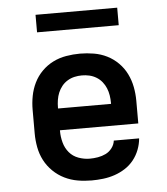

<svg xmlns="http://www.w3.org/2000/svg" viewBox="-52 -753 703 808"><g transform="rotate(-5 300.0 -349.5)"><path d="M303 8Q273 8 244 3Q215 -2 188.5 -15Q162 -28 140.5 -49Q119 -70 105.5 -96Q92 -122 86.5 -151.5Q81 -181 81 -210V-310Q81 -339 86.5 -368Q92 -397 105 -423.5Q118 -450 139 -471Q160 -492 186 -505Q212 -518 241.5 -523Q271 -528 300 -528Q329 -528 358.5 -523Q388 -518 414 -505Q440 -492 461 -471Q482 -450 495 -423.5Q508 -397 513.5 -368Q519 -339 519 -310V-214H188V-210Q188 -186 194.5 -162Q201 -138 216.5 -119.5Q232 -101 255.5 -92.5Q279 -84 303 -84Q320 -84 337.5 -87Q355 -90 370.5 -97.5Q386 -105 397 -119.5Q408 -134 410 -151H517Q515 -127 506 -103.5Q497 -80 481.5 -60.5Q466 -41 445 -27.5Q424 -14 400.5 -6Q377 2 352 5Q327 8 303 8ZM188 -306H412V-310Q412 -326 409.5 -342Q407 -358 401 -372.5Q395 -387 385 -399.5Q375 -412 361 -420.5Q347 -429 331.5 -432.5Q316 -436 300 -436Q284 -436 268.5 -432.5Q253 -429 239 -420.5Q225 -412 215 -399.5Q205 -387 199 -372.5Q193 -358 190.5 -342Q188 -326 188 -310ZM473 -633H128V-707H473Z"/></g></svg>

Font: Iosevka Etoile Semibold
Style: Regular
Weight: 600
Designer: Belleve Invis
Foundry: Belleve Invis
Version: Version 22.1.2; ttfautohint (v1.8.4)